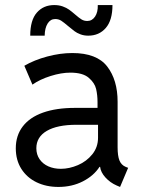

<svg xmlns="http://www.w3.org/2000/svg" viewBox="-20 -738 568 766"><path d="M43 -146.5Q43 -197.3 70.8 -233.6Q98.6 -270 151.6 -288.8Q204.6 -307.6 279.3 -307.6H369.1V-330.1Q369.1 -358.4 363.5 -382.8Q357.9 -407.2 334 -427.7Q310.1 -448.2 260.7 -448.2Q224.6 -448.2 181.9 -434.8Q139.2 -421.4 109.4 -400.4L77.1 -475.6Q116.2 -498.5 168.2 -512.5Q220.2 -526.4 268.6 -526.4Q366.2 -526.4 407.7 -472.7Q449.2 -418.9 449.2 -332V-150.4Q449.2 -116.2 456.5 -97.9Q463.9 -79.6 481.4 -72.3L491.2 -68.4L459 7.8L445.3 2Q419.4 -9.3 400.6 -30Q381.8 -50.8 379.4 -72.3H377Q354 -36.6 310.5 -14.4Q267.1 7.8 212.9 7.8Q164.6 7.8 126 -10.7Q87.4 -29.3 65.2 -64.2Q43 -99.1 43 -146.5ZM222.7 -64.5Q256.3 -64.5 291 -79.3Q325.7 -94.2 348.4 -122.6Q371.1 -150.9 371.1 -188.5V-240.2H285.2Q208.5 -240.2 166.7 -215.8Q125 -191.4 125 -146.5Q125 -121.6 137.9 -102.8Q150.9 -84 173.1 -74.2Q195.3 -64.5 222.7 -64.5ZM196.3 -717.8Q215.3 -717.8 230.2 -712.4Q245.1 -707 255.4 -699.7Q265.6 -692.4 280.3 -679.7Q295.4 -666.5 305.4 -660.4Q315.4 -654.3 328.1 -654.3Q347.7 -654.3 359.4 -672.1Q371.1 -689.9 370.1 -717.8H428.7Q428.7 -657.2 402.1 -626.5Q375.5 -595.7 332 -595.7Q314.9 -595.7 300.8 -601.1Q286.6 -606.4 276.9 -613.8Q267.1 -621.1 252 -633.8Q234.9 -648.4 224.4 -655.3Q213.9 -662.1 200.2 -662.1Q181.2 -662.1 169.9 -644Q158.7 -626 158.2 -595.7H100.6Q100.6 -657.7 127 -687.7Q153.3 -717.8 196.3 -717.8Z"/></svg>

Font: Reddit Sans Vanilla
Style: Regular
Weight: 400
Designer: Stephen Hutchings
Foundry: Reddit
Version: Version 1.013